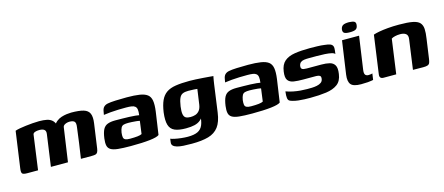

<svg xmlns="http://www.w3.org/2000/svg" viewBox="-46 -1021 3771 1631"><g transform="rotate(-15 1839.5 -206.0)"><path d="M72 0Q38 0 29 -10Q20 -20 25 -55L70 -374Q86 -380 111 -384.5Q136 -389 165.5 -392.5Q195 -396 225.5 -398.5Q256 -401 283 -401Q322 -401 350.5 -395Q379 -389 397.5 -372Q416 -355 425 -321L403 -322Q415 -348 435 -364Q455 -380 478.5 -387.5Q502 -395 525 -398Q548 -401 565 -401Q634 -401 673 -389.5Q712 -378 725 -347.5Q738 -317 730 -262L700 -50Q697 -28 690.5 -17Q684 -6 672.5 -3Q661 0 639 0H544Q554 -67 563.5 -133.5Q573 -200 581 -267Q587 -306 574 -318Q561 -330 531 -330Q518 -330 505 -326Q492 -322 483 -315Q474 -308 473 -298L430 0H280L319 -278Q323 -305 309 -316.5Q295 -328 267 -328Q251 -328 239 -325.5Q227 -323 219 -318.5Q211 -314 209 -305L167 0Z M983 5Q913 5 870.5 0.5Q828 -4 807 -17Q786 -30 781 -54Q776 -78 781 -116Q788 -167 802 -193.5Q816 -220 842.5 -230Q869 -240 910 -240Q936 -240 968 -239.5Q1000 -239 1031.5 -238Q1063 -237 1086 -234.5Q1109 -232 1118 -230Q1122 -261 1119.5 -279Q1117 -297 1106 -306.5Q1095 -316 1075.5 -319Q1056 -322 1027 -322Q993 -322 957.5 -321Q922 -320 889.5 -317Q857 -314 829 -310L834 -338Q838 -365 851.5 -378Q865 -391 886 -395Q909 -400 955.5 -402Q1002 -404 1055 -404Q1122 -404 1166.5 -397Q1211 -390 1234.5 -372Q1258 -354 1264 -318.5Q1270 -283 1262 -224L1233 -25Q1215 -10 1150.5 -2.5Q1086 5 983 5ZM991 -57Q1031 -57 1057.5 -60Q1084 -63 1096 -70L1111 -182Q1101 -185 1081.5 -187Q1062 -189 1042.5 -190Q1023 -191 1011 -191Q987 -191 971.5 -187Q956 -183 948 -169Q940 -155 935 -126Q932 -101 934.5 -85.5Q937 -70 950.5 -63.5Q964 -57 991 -57Z M1489 120Q1446 120 1413.5 118Q1381 116 1358.5 109.5Q1336 103 1325 91.5Q1314 80 1317 61Q1318 55 1319 45Q1320 35 1321 31Q1331 36 1356.5 41.5Q1382 47 1413.5 50.5Q1445 54 1470 54Q1527 54 1558.5 38.5Q1590 23 1604 -11.5Q1618 -46 1620 -100L1637 -98Q1622 -68 1601.5 -51Q1581 -34 1550.5 -26.5Q1520 -19 1474 -19Q1412 -19 1376 -34.5Q1340 -50 1328 -89.5Q1316 -129 1325 -200Q1334 -262 1352 -301.5Q1370 -341 1401.5 -363Q1433 -385 1483 -393Q1533 -401 1606 -401Q1628 -401 1659.5 -399.5Q1691 -398 1723.5 -395.5Q1756 -393 1780.5 -391Q1805 -389 1813 -388Q1812 -385 1810 -374Q1808 -363 1805.5 -348.5Q1803 -334 1801 -319L1768 -80Q1757 1 1724.5 44Q1692 87 1634.5 103.5Q1577 120 1489 120ZM1536 -102Q1559 -102 1579 -108.5Q1599 -115 1614 -133Q1629 -151 1634 -184L1653 -318Q1646 -319 1623 -320.5Q1600 -322 1574 -322Q1543 -322 1524 -313.5Q1505 -305 1494.5 -281Q1484 -257 1477 -211Q1471 -167 1475.5 -143Q1480 -119 1495 -110.5Q1510 -102 1536 -102Z M2049 5Q1979 5 1936.5 0.5Q1894 -4 1873 -17Q1852 -30 1847 -54Q1842 -78 1847 -116Q1854 -167 1868 -193.5Q1882 -220 1908.5 -230Q1935 -240 1976 -240Q2002 -240 2034 -239.5Q2066 -239 2097.5 -238Q2129 -237 2152 -234.5Q2175 -232 2184 -230Q2188 -261 2185.5 -279Q2183 -297 2172 -306.5Q2161 -316 2141.5 -319Q2122 -322 2093 -322Q2059 -322 2023.5 -321Q1988 -320 1955.5 -317Q1923 -314 1895 -310L1900 -338Q1904 -365 1917.5 -378Q1931 -391 1952 -395Q1975 -400 2021.5 -402Q2068 -404 2121 -404Q2188 -404 2232.5 -397Q2277 -390 2300.5 -372Q2324 -354 2330 -318.5Q2336 -283 2328 -224L2299 -25Q2281 -10 2216.5 -2.5Q2152 5 2049 5ZM2057 -57Q2097 -57 2123.5 -60Q2150 -63 2162 -70L2177 -182Q2167 -185 2147.5 -187Q2128 -189 2108.5 -190Q2089 -191 2077 -191Q2053 -191 2037.5 -187Q2022 -183 2014 -169Q2006 -155 2001 -126Q1998 -101 2000.5 -85.5Q2003 -70 2016.5 -63.5Q2030 -57 2057 -57Z M2561 4Q2537 4 2509.5 3Q2482 2 2456.5 -1Q2431 -4 2410 -10Q2393 -14 2382 -20.5Q2371 -27 2368 -45.5Q2365 -64 2370 -104Q2400 -93 2432.5 -86.5Q2465 -80 2496 -77.5Q2527 -75 2554 -75Q2573 -75 2595.5 -75.5Q2618 -76 2640 -80.5Q2662 -85 2677 -95.5Q2692 -106 2695 -125Q2699 -148 2687.5 -155Q2676 -162 2656 -162H2542Q2496 -162 2461 -167Q2426 -172 2409 -194.5Q2392 -217 2400 -271Q2408 -330 2441.5 -358.5Q2475 -387 2531 -396Q2587 -405 2664 -405Q2693 -405 2730.5 -404Q2768 -403 2794 -399Q2825 -396 2841.5 -389.5Q2858 -383 2864 -369.5Q2870 -356 2866 -328L2862 -300Q2857 -310 2833.5 -315.5Q2810 -321 2776 -323Q2742 -325 2705 -325Q2668 -325 2636 -325Q2613 -325 2594 -322.5Q2575 -320 2563 -310.5Q2551 -301 2547 -280Q2545 -264 2551 -256.5Q2557 -249 2569 -247Q2581 -245 2596 -245H2723Q2765 -245 2795.5 -237.5Q2826 -230 2840.5 -205.5Q2855 -181 2847 -129Q2839 -69 2801 -41Q2763 -13 2701.5 -4.5Q2640 4 2561 4Z M3008 4Q2941 4 2919 -22Q2897 -48 2905 -107L2947 -399H3097L3056 -113Q3051 -82 3059 -68.5Q3067 -55 3089 -55Q3102 -55 3111 -57Q3120 -59 3123 -60L3115 -5Q3111 -4 3099.5 -2Q3088 0 3066.5 2Q3045 4 3008 4ZM3030 -447Q2994 -447 2980.5 -456Q2967 -465 2970 -489Q2974 -513 2990.5 -522.5Q3007 -532 3043 -532Q3078 -531 3091 -522Q3104 -513 3100 -489Q3097 -465 3081.5 -456Q3066 -447 3030 -447Z M3206 0Q3168 0 3174 -39L3221 -375Q3240 -382 3272.5 -388Q3305 -394 3349.5 -398Q3394 -402 3448 -402Q3524 -402 3567.5 -393.5Q3611 -385 3629.5 -364.5Q3648 -344 3650 -310Q3652 -276 3644 -225L3620 -56Q3617 -34 3612 -21.5Q3607 -9 3594 -4Q3581 1 3555 1L3464 0L3500 -260Q3505 -293 3487.5 -307Q3470 -321 3437 -321Q3413 -321 3391.5 -316Q3370 -311 3359 -303L3317 0Z"/></g></svg>

Font: Genos
Style: Bold Italic
Weight: 700
Italic angle: -8°
Version: Version 1.010